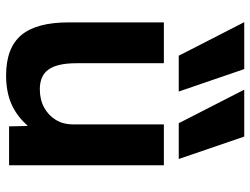

<svg xmlns="http://www.w3.org/2000/svg" viewBox="-118 -712 840 645"><g transform="rotate(90 302.5 -390.0)"><path d="M167.7 -570 55 -790H212.6L288 -570ZM394.4 -570 281.7 -790H439.3L514.6 -570ZM233.7 10Q141.7 10 98.7 -40.8Q55.7 -91.7 55.7 -200V-520H192.9V-226.7Q192.9 -162.3 213.8 -132.8Q234.6 -103.3 280.3 -103.3Q315 -103.3 341.5 -117.6Q368 -132 383.2 -157Q398.4 -182 398.4 -213.3V-520H535.6V0H405L403.7 -61.3H401.7Q369.7 -25 329 -7.5Q288.4 10 233.7 10Z"/></g></svg>

Font: M PLUS 1 Thin
Style: Regular
Weight: 100
Designer: Coji Morishita
Foundry: UNDERFOREST DESIGN
Version: Version 1.001